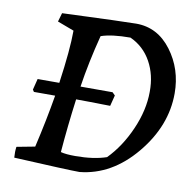

<svg xmlns="http://www.w3.org/2000/svg" viewBox="-76 -731 833 820"><g transform="rotate(10 340.5 -321.0)"><path d="M321 12Q273 12 36 0Q34 -26 37 -47L116 -62Q144 -183 162 -291H70L64 -300L76 -348H170Q191 -496 191 -578L119 -605Q127 -634 130 -643Q405 -654 450 -654Q543 -654 603 -574Q663 -494 663 -389Q663 -248 561 -125Q459 -2 321 12ZM291 -52Q371 -52 426 -71Q483 -129 520 -213.5Q557 -298 557 -377Q558 -450 526.5 -507Q495 -564 436 -591Q355 -591 309 -575Q278 -455 262 -348H401L413 -336L401 -289Q390 -289 368.5 -289.5Q347 -290 312.5 -290.5Q278 -291 253 -291Q237 -171 228 -58Q250 -52 291 -52Z"/></g></svg>

Font: Albura Medium
Style: Italic
Weight: 462
Italic angle: -7°
Designer: Mercedes Jáuregui
Foundry: Omnibus-Type Team
Version: Version 1.000